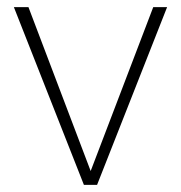

<svg xmlns="http://www.w3.org/2000/svg" viewBox="-20 -520 509 540"><path d="M411 -500H450L253 0H216L19 -500H60L235 -39Z"/></svg>

Font: Kantumruy Pro ExtraLight
Style: Regular
Weight: 250
Version: Version 1.002